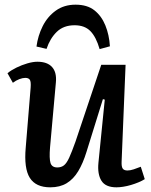

<svg xmlns="http://www.w3.org/2000/svg" viewBox="-20 -787 646 821"><path d="M12 -474Q28 -487 50.5 -498Q73 -509 97 -516Q121 -523 140 -523Q182 -523 202.5 -500.5Q223 -478 219 -435L194 -157Q190 -109 196 -90Q202 -71 225 -71Q242 -71 253.5 -80Q265 -89 276 -113Q287 -137 303 -182L413 -510H517L500 -96Q499 -75 504.5 -66.5Q510 -58 525 -58Q537 -58 552 -63Q567 -68 582 -74L599 -21Q588 -14 572.5 -7.5Q557 -1 540 4Q523 9 507 11.5Q491 14 478 14Q431 14 413.5 -14.5Q396 -43 401 -92L428 -361L420 -363L350 -138Q335 -89 314.5 -55Q294 -21 265 -3.5Q236 14 195 14Q133 14 107.5 -26.5Q82 -67 90 -156L111 -412Q113 -438 107.5 -446Q102 -454 88 -454Q77 -454 62.5 -448.5Q48 -443 35 -433ZM303 -767Q353 -767 383.5 -743Q414 -719 430.5 -678.5Q447 -638 450 -589L406 -577Q391 -629 366.5 -654Q342 -679 299 -679Q252 -679 223 -651Q194 -623 179 -578L136 -588Q142 -634 162.5 -675Q183 -716 218.5 -741.5Q254 -767 303 -767Z"/></svg>

Font: Literata Medium
Style: Italic
Weight: 500
Italic angle: -2°
Designer: Latin by Veronika Burian and Jose Scaglione. Greek by Irene Vlachou. Cyrillic by Vera Evstafieva
Foundry: TypeTogether
Version: Version 3.103;gftools[0.9.29]